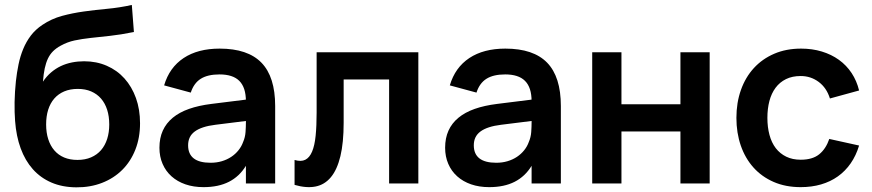

<svg xmlns="http://www.w3.org/2000/svg" viewBox="-20 -755 3586 790"><path d="M293.8 15.8Q351.6 16.2 399.9 -2.6Q448.2 -21.4 482.9 -55.9Q517.6 -90.4 536.9 -139.2Q556.2 -188 556.2 -247.8Q556.2 -304.8 539.4 -351.5Q522.6 -398.2 492.2 -432.1Q461.8 -465.9 419.3 -484.4Q376.9 -502.9 326.1 -502.9Q300.5 -502.9 276.2 -498.1Q251.8 -493.2 230.3 -483.1Q208.8 -472.9 190.2 -457Q171.6 -441.2 156.7 -419Q159.1 -450.4 164 -473.5Q169 -496.6 177.2 -514Q185.5 -531.4 198.2 -544.1Q211 -556.8 229.3 -566.8Q256.7 -582.1 286.6 -588.5Q316.5 -594.8 352.2 -598.8Q387.9 -602.8 431.8 -607.4Q475.6 -612.1 531 -623.3L522.4 -734.6Q471.4 -723.4 421.5 -718.8Q371.7 -714.2 324.9 -707.7Q278.1 -701.2 234.9 -689.5Q191.8 -677.8 154.2 -652.5Q125.8 -633.5 106.7 -608.4Q87.7 -583.2 75.5 -553.5Q63.2 -523.8 56.3 -490.2Q49.3 -456.7 45.4 -420.8Q43.3 -400.2 41.8 -378.2Q40.3 -356.2 40 -335Q39.7 -313.8 40.2 -293.9Q40.8 -273.9 42.1 -257.2Q46.7 -194.9 65 -144.7Q83.4 -94.4 115.1 -58.8Q146.8 -23.2 191.6 -3.9Q236.4 15.4 293.8 15.8ZM298.8 -97Q267.9 -97 244 -107Q220 -117.1 203.6 -136.2Q187.2 -155.2 178.5 -182.3Q169.8 -209.3 169.8 -242.8Q169.8 -276.4 178.2 -303.4Q186.7 -330.3 203.2 -349.4Q219.8 -368.5 244.2 -378.9Q268.7 -389.2 300.2 -389.2Q331.2 -389.2 355.2 -378.8Q379.2 -368.4 395.8 -349.3Q412.3 -330.2 420.9 -303.3Q429.5 -276.3 429.5 -242.8Q429.5 -210.3 421 -183.5Q412.4 -156.6 395.9 -137.4Q379.3 -118.2 354.8 -107.6Q330.3 -97 298.8 -97Z M883.7 -555Q794.2 -555 735.6 -516.2Q677 -477.3 655.3 -403.7L765 -374Q777.5 -412.8 806 -430.8Q834.5 -448.8 883.3 -448.8Q910.2 -448.8 930.6 -442.3Q951.1 -435.8 964.7 -422.2Q978.2 -408.6 985 -387.8Q991.8 -366.9 991.8 -338.2V-251.8Q991.8 -233.8 990.3 -211.9Q988.8 -190 980.3 -170.7Q973.9 -152.5 961.3 -136.8Q948.8 -121.1 931.5 -109.6Q914.2 -98.1 892.8 -91.7Q871.3 -85.3 846.4 -85.3Q800.2 -85.3 777.1 -103.3Q754 -121.3 754 -157.1Q754 -175.2 760.6 -189.3Q767.2 -203.4 781.3 -213.9Q795.3 -224.3 816.5 -231.2Q837.7 -238.1 866.3 -241.6L1023.6 -261.2L1016.6 -348.2L849.7 -327.4Q797.9 -321 757.9 -307Q717.9 -292.9 690.8 -270.5Q663.8 -248.2 649.9 -217.6Q636 -187 636 -147.1Q636 -110.7 649 -80.7Q661.9 -50.8 685.8 -29.4Q709.7 -8 743 3.5Q776.3 15 817.6 15Q878.8 15 922 -7Q965.1 -28.9 991.8 -72.7V0H1112.2V-318.8Q1112.2 -438.9 1055.8 -497Q999.5 -555 883.7 -555Z M1192 -96.8Q1218.8 -88.9 1236.2 -97.7Q1253.6 -106.4 1264.1 -131.2Q1274.6 -155.9 1278.7 -196.3Q1282.8 -236.8 1282.8 -291.8V-540H1701.3V0H1581V-428H1394V-250.1Q1394 -167.9 1380.6 -112.3Q1367.2 -56.7 1341.4 -25.8Q1315.6 5.2 1278 12.5Q1240.3 19.8 1192 5.7Z M2059.2 -555Q1969.7 -555 1911.1 -516.2Q1852.5 -477.3 1830.8 -403.7L1940.5 -374Q1953 -412.8 1981.5 -430.8Q2010 -448.8 2058.8 -448.8Q2085.7 -448.8 2106.1 -442.3Q2126.6 -435.8 2140.2 -422.2Q2153.8 -408.6 2160.5 -387.8Q2167.3 -366.9 2167.3 -338.2V-251.8Q2167.3 -233.8 2165.8 -211.9Q2164.2 -190 2155.8 -170.7Q2149.4 -152.5 2136.8 -136.8Q2124.2 -121.1 2107 -109.6Q2089.7 -98.1 2068.2 -91.7Q2046.8 -85.3 2021.9 -85.3Q1975.8 -85.3 1952.6 -103.3Q1929.5 -121.3 1929.5 -157.1Q1929.5 -175.2 1936.1 -189.3Q1942.8 -203.4 1956.8 -213.9Q1970.8 -224.3 1992 -231.2Q2013.2 -238.1 2041.8 -241.6L2199.1 -261.2L2192.1 -348.2L2025.2 -327.4Q1973.4 -321 1933.4 -307Q1893.4 -292.9 1866.3 -270.5Q1839.2 -248.2 1825.4 -217.6Q1811.5 -187 1811.5 -147.1Q1811.5 -110.7 1824.5 -80.7Q1837.4 -50.8 1861.3 -29.4Q1885.2 -8 1918.5 3.5Q1951.8 15 1993.1 15Q2054.3 15 2097.5 -7Q2140.6 -28.9 2167.3 -72.7V0H2287.7V-318.8Q2287.7 -438.9 2231.3 -497Q2175 -555 2059.2 -555Z M2416.7 0V-540H2537V-326H2779.7V-540H2900V0H2779.7V-214H2537V0Z M3274.5 15Q3319.8 15 3358.3 3.8Q3396.8 -7.4 3427.3 -29.1Q3457.9 -50.8 3480.2 -82.9Q3502.4 -114.9 3514.8 -156.2L3392.2 -183.3Q3378.1 -142.2 3350.5 -120Q3323 -97.8 3274.5 -97.8Q3240.8 -97.8 3215.1 -110.3Q3189.4 -122.8 3172 -145.3Q3154.7 -167.9 3146.1 -199.8Q3137.5 -231.7 3137.5 -270Q3137.5 -308 3145.8 -339.5Q3154.1 -370.9 3171.1 -393.8Q3188.2 -416.8 3214 -429.5Q3239.8 -442.2 3274.5 -442.2Q3316 -442.2 3348.5 -418Q3381.1 -393.8 3394.8 -349.8L3514.8 -382.7Q3505.2 -422.4 3484 -454.5Q3462.8 -486.5 3431.8 -508.8Q3400.8 -531.1 3361.4 -543Q3322 -555 3276.2 -555Q3214.8 -555 3165.7 -533.9Q3116.6 -512.8 3081.9 -475Q3047.2 -437.2 3028.6 -384.8Q3010 -332.4 3010 -270Q3010 -208.5 3028 -156.1Q3046.1 -103.8 3080.2 -65.8Q3114.2 -27.8 3163.3 -6.4Q3212.4 15 3274.5 15Z"/></svg>

Font: Vela Sans GX ExtLt
Style: Regular
Weight: 200
Designer: Principal design: Mikhail Sharanda - project Manrope.
Design modification: Ravid Balaliev
Foundry: Mikhail Sharanda
Version: Version 1.001